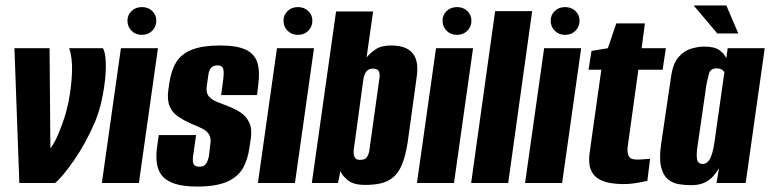

<svg xmlns="http://www.w3.org/2000/svg" viewBox="-20 -672 2828 705"><path d="M51 0 33 -495H162L165 -128Q167 -129 175.5 -142.5Q184 -156 194 -179.5Q204 -203 214.5 -234Q225 -265 232 -300Q243 -359 244.5 -409.5Q246 -460 234 -495H358Q366 -481 368 -451Q370 -421 366 -382Q362 -343 353 -302Q344 -261 329 -225Q313 -187 293 -150.5Q273 -114 251.5 -83Q230 -52 211.5 -30Q193 -8 182 0Z M354 0 424 -495H560L490 0ZM501 -544Q478 -544 463 -559Q448 -574 448 -596Q448 -617 463 -631.5Q478 -646 501 -646Q524 -646 539 -631.5Q554 -617 554 -596Q554 -574 539 -559Q524 -544 501 -544Z M704 13Q653 13 621.5 2.5Q590 -8 574.5 -27.5Q559 -47 555.5 -76Q552 -105 558 -141L563 -176H700L691 -112Q688 -96 688 -84Q688 -72 693.5 -66Q699 -60 712 -60Q725 -60 731.5 -65.5Q738 -71 741.5 -80Q745 -89 747 -98L752 -140Q756 -165 747.5 -178.5Q739 -192 721.5 -200.5Q704 -209 679 -219Q657 -229 635.5 -243Q614 -257 603.5 -280.5Q593 -304 598 -341L602 -369Q609 -415 628 -445Q647 -475 686 -490Q725 -505 788 -505Q851 -505 883.5 -489Q916 -473 925.5 -440.5Q935 -408 928 -358L924 -323H792L800 -383Q803 -410 799 -421Q795 -432 779 -432Q762 -432 754.5 -422Q747 -412 745 -397L739 -354Q736 -330 748 -317Q760 -304 780.5 -296.5Q801 -289 820 -281Q844 -272 864 -258.5Q884 -245 895 -222.5Q906 -200 901 -164L896 -131Q890 -85 871 -53Q852 -21 812 -4Q772 13 704 13Z M927 0 997 -495H1133L1063 0ZM1074 -544Q1051 -544 1036 -559Q1021 -574 1021 -596Q1021 -617 1036 -631.5Q1051 -646 1074 -646Q1097 -646 1112 -631.5Q1127 -617 1127 -596Q1127 -574 1112 -559Q1097 -544 1074 -544Z M1321 7Q1277 7 1256 -11Q1235 -29 1230 -44L1221 0H1125L1214 -630H1350L1326 -461Q1337 -475 1358 -490Q1379 -505 1416 -505Q1438 -505 1457 -500Q1476 -495 1490 -482Q1504 -469 1509.5 -446.5Q1515 -424 1510 -389L1477 -150Q1469 -98 1455.5 -66.5Q1442 -35 1422 -19.5Q1402 -4 1377 1.5Q1352 7 1321 7ZM1302 -85Q1317 -85 1323.5 -91Q1330 -97 1333.5 -108Q1337 -119 1338 -133L1372 -376Q1374 -387 1374 -395Q1374 -403 1372 -408.5Q1370 -414 1364.5 -417Q1359 -420 1350 -420Q1339 -420 1332 -415.5Q1325 -411 1320.5 -402Q1316 -393 1314 -379L1281 -137Q1279 -126 1278.5 -116.5Q1278 -107 1280 -100Q1282 -93 1287 -89Q1292 -85 1302 -85Z M1511 0 1581 -495H1717L1647 0ZM1658 -544Q1635 -544 1620 -559Q1605 -574 1605 -596Q1605 -617 1620 -631.5Q1635 -646 1658 -646Q1681 -646 1696 -631.5Q1711 -617 1711 -596Q1711 -574 1696 -559Q1681 -544 1658 -544Z M1710 0 1798 -631H1934L1846 0Z M1908 0 1978 -495H2114L2044 0ZM2055 -544Q2032 -544 2017 -559Q2002 -574 2002 -596Q2002 -617 2017 -631.5Q2032 -646 2055 -646Q2078 -646 2093 -631.5Q2108 -617 2108 -596Q2108 -574 2093 -559Q2078 -544 2055 -544Z M2269 4Q2245 4 2221 0Q2197 -4 2177.5 -15.5Q2158 -27 2149 -49.5Q2140 -72 2145 -111L2188 -416H2141L2152 -485L2212 -495L2243 -586H2348L2336 -495H2425L2413 -416H2324L2285 -135Q2282 -117 2287.5 -101.5Q2293 -86 2319 -86Q2331 -86 2348.5 -87.5Q2366 -89 2367 -89L2357 -8Q2355 -8 2342.5 -5Q2330 -2 2310 1Q2290 4 2269 4Z M2518 8Q2494 8 2471 4Q2448 0 2431 -15Q2414 -30 2407 -61Q2400 -92 2408 -146L2444 -390Q2451 -440 2472.5 -463.5Q2494 -487 2520 -494Q2546 -501 2565 -501Q2604 -501 2622 -487.5Q2640 -474 2647 -458L2652 -495H2788L2718 0H2611L2620 -54Q2612 -41 2600 -26.5Q2588 -12 2568 -2Q2548 8 2518 8ZM2560 -70Q2569 -70 2576 -75.5Q2583 -81 2587.5 -90Q2592 -99 2595 -109.5Q2598 -120 2600 -129.5Q2602 -139 2603 -147L2640 -408Q2638 -409 2635 -412.5Q2632 -416 2626.5 -418.5Q2621 -421 2612 -421Q2599 -421 2592 -415.5Q2585 -410 2582 -397Q2579 -384 2574 -362L2539 -120Q2538 -106 2538.5 -96Q2539 -86 2541.5 -80.5Q2544 -75 2549 -72.5Q2554 -70 2560 -70ZM2614 -549 2527 -652H2647L2691 -549Z"/></svg>

Font: Alumni Sans ExtraBold
Style: Italic
Weight: 800
Italic angle: -8°
Designer: Robert E. Leuschke
Foundry: Robert E. Leuschke
Version: Version 1.016